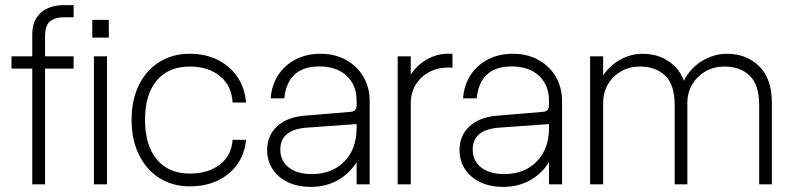

<svg xmlns="http://www.w3.org/2000/svg" viewBox="-20 -720 3090 750"><path d="M25 -452H267.5V-500H25ZM267.5 -652.5V-700H225.5Q197.5 -700 169.8 -689.2Q142 -678.5 124 -652.8Q106 -627 106 -582V0H156V-576Q156 -622 176.2 -637.2Q196.5 -652.5 226.5 -652.5Z M340.5 -642.5V-573H405V-642.5ZM347 -500V0H398V-500Z M494 -252Q494 -174 522.8 -115.5Q551.5 -57 602.8 -24.5Q654 8 721.5 8Q782.5 8 830 -14.5Q877.5 -37 906.8 -77.8Q936 -118.5 941 -174H888.5Q885 -113.5 839.5 -77.8Q794 -42 721.5 -42Q638.5 -42 592.5 -97.2Q546.5 -152.5 546.5 -252Q546.5 -351 592.2 -405.5Q638 -460 721.5 -460Q794.5 -460 840 -422Q885.5 -384 888.5 -319.5H941Q936.5 -376.5 907.5 -419.2Q878.5 -462 830.5 -486Q782.5 -510 721.5 -510Q654 -510 602.8 -478Q551.5 -446 522.8 -388Q494 -330 494 -252Z M1424 -325Q1424 -379 1399.2 -420.8Q1374.5 -462.5 1331.2 -486.2Q1288 -510 1231.5 -510Q1177.5 -510 1135 -488Q1092.5 -466 1066.8 -426.8Q1041 -387.5 1037.5 -336H1090.5Q1103.5 -460.5 1227.5 -460.5Q1294.5 -460.5 1333.8 -424.2Q1373 -388 1373 -326V0H1424ZM1408 -219.5H1373Q1373 -138 1325 -89Q1277 -40 1197.5 -40Q1141 -40 1108 -65.8Q1075 -91.5 1075 -136Q1075 -214 1179.5 -221.5L1375 -235.5L1373 -309Q1373 -296.5 1367.2 -290.2Q1361.5 -284 1348.5 -283L1169.5 -268Q1101.5 -262.5 1062.5 -226.5Q1023.5 -190.5 1023.5 -134Q1023.5 -91.5 1045 -59Q1066.5 -26.5 1104.8 -8.2Q1143 10 1193.5 10Q1256.5 10 1305 -19.2Q1353.5 -48.5 1380.8 -100.2Q1408 -152 1408 -219.5Z M1747.5 -456V-510H1728Q1686.5 -510 1646.8 -487.5Q1607 -465 1581 -423Q1555 -381 1555 -322.5L1584.5 -316.5Q1584.5 -357.5 1603.8 -389Q1623 -420.5 1655.8 -438.2Q1688.5 -456 1729 -456ZM1533.5 -500V0H1584.5V-500Z M2175.5 -325Q2175.5 -379 2150.8 -420.8Q2126 -462.5 2082.8 -486.2Q2039.5 -510 1983 -510Q1929 -510 1886.5 -488Q1844 -466 1818.2 -426.8Q1792.5 -387.5 1789 -336H1842Q1855 -460.5 1979 -460.5Q2046 -460.5 2085.2 -424.2Q2124.5 -388 2124.5 -326V0H2175.5ZM2159.5 -219.5H2124.5Q2124.5 -138 2076.5 -89Q2028.5 -40 1949 -40Q1892.5 -40 1859.5 -65.8Q1826.5 -91.5 1826.5 -136Q1826.5 -214 1931 -221.5L2126.5 -235.5L2124.5 -309Q2124.5 -296.5 2118.8 -290.2Q2113 -284 2100 -283L1921 -268Q1853 -262.5 1814 -226.5Q1775 -190.5 1775 -134Q1775 -91.5 1796.5 -59Q1818 -26.5 1856.2 -8.2Q1894.5 10 1945 10Q2008 10 2056.5 -19.2Q2105 -48.5 2132.2 -100.2Q2159.5 -152 2159.5 -219.5Z M2945.5 -309.5V0H2995V-320.5Q2995 -413 2945.2 -461.5Q2895.5 -510 2819.5 -510Q2775 -510 2732.2 -487.5Q2689.5 -465 2661.8 -423Q2634 -381 2634 -322.5L2665 -316.5Q2665 -358.5 2684.2 -390.8Q2703.5 -423 2736.2 -441.5Q2769 -460 2809.5 -460Q2872 -460 2908.8 -424.2Q2945.5 -388.5 2945.5 -309.5ZM2615.5 -309.5V0H2665V-320.5Q2665 -413 2615.2 -461.5Q2565.5 -510 2489.5 -510Q2446 -510 2404 -487.5Q2362 -465 2334.2 -423Q2306.5 -381 2306.5 -322.5L2336 -316.5Q2336 -358.5 2355 -390.8Q2374 -423 2406.5 -441.5Q2439 -460 2479.5 -460Q2542 -460 2578.8 -424.2Q2615.5 -388.5 2615.5 -309.5ZM2285 -500V0H2336V-500Z"/></svg>

Font: Overused Grotesk Light
Style: Regular
Weight: 300
Designer: RandomMaerks
Version: Version 0.005